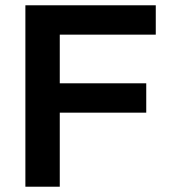

<svg xmlns="http://www.w3.org/2000/svg" viewBox="-20 -706 649 726"><path d="M76 0V-686H569V-575H206V-391H533V-280H206V0Z"/></svg>

Font: Archivo SemiBold
Style: Regular
Weight: 600
Designer: Hector Gatti
Foundry: Omnibus-Type
Version: Version 2.001